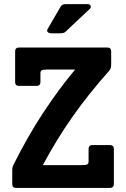

<svg xmlns="http://www.w3.org/2000/svg" viewBox="-20 -921 618 941"><path d="M538.1 -19Q538.1 -9.3 533 -4.6Q527.8 0 519 0H59.1Q40 0 40 -19V-84Q40 -95.2 41.5 -101.6Q43 -107.9 46.9 -115.2Q116.7 -254.4 191.9 -368.7Q267.1 -482.9 348.1 -580.1H211.9Q191.9 -580.1 185.1 -576.7Q178.2 -573.2 178.2 -562V-519Q178.2 -509.3 173.1 -504.6Q168 -500 159.2 -500H73.2Q54.2 -500 54.2 -519V-668.9Q54.2 -688 73.2 -688H505.9Q524.9 -688 524.9 -668.9V-607.9Q524.9 -593.8 522.5 -586.9Q520 -580.1 514.2 -573.2Q463.4 -516.1 418.5 -459.7Q373.5 -403.3 333.7 -346.4Q293.9 -289.6 258.3 -231.2Q222.7 -172.9 189.9 -111.8H379.9Q400.4 -111.8 407.2 -115.2Q414.1 -118.7 414.1 -129.9V-190.9Q414.1 -210 433.1 -210H519Q527.8 -210 533 -205.3Q538.1 -200.7 538.1 -190.9ZM301.8 -766.1Q296.4 -760.7 289.3 -759.3Q282.2 -757.8 272.5 -757.8H233.4Q225.1 -757.8 220.2 -759.8Q215.3 -761.7 213.1 -764.9Q210.9 -768.1 211.2 -771.7Q211.4 -775.4 213.4 -778.8L276.4 -887.2Q280.8 -895 286.9 -897.9Q293 -900.9 303.7 -900.9H408.7Q416 -900.9 419.7 -898.2Q423.3 -895.5 424.6 -891.8Q425.8 -888.2 424.3 -884Q422.9 -879.9 419.4 -877Z"/></svg>

Font: New Telegraph
Style: Bold
Weight: 700
Designer: Frank Baranowski
Foundry: Frank Baranowski
Version: Version 3.001